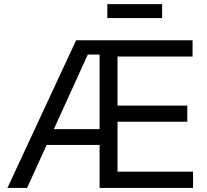

<svg xmlns="http://www.w3.org/2000/svg" viewBox="-20 -926 1019 946"><path d="M16.6 0 355 -727.5H928.7V-647.5H559.1V-405.8H902.8V-326.2H559.1V-80.1H931.2V0H470.7V-657.2H412.6L113.3 0ZM181.2 -211.9V-289.6H515.1V-211.9ZM778.8 -905.8V-836.9H508.8V-905.8Z"/></svg>

Font: Inter 24pt
Style: Regular
Weight: 400
Designer: Rasmus Andersson
Foundry: rsms
Version: Version 4.001;git-66647c0bb